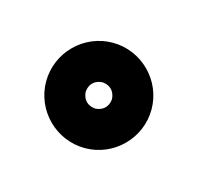

<svg xmlns="http://www.w3.org/2000/svg" viewBox="-35 -349 174 169"><g transform="rotate(15 52.0 -265.0)"><path d="M43.5 -273.5C47.3 -277.3 53.1 -277 52 -277C50.9 -277 56.7 -277.3 60.5 -273.5C64.3 -269.7 64 -263.9 64 -265C64 -266.1 64.3 -260.3 60.5 -256.5C56.7 -252.7 50.9 -253 52 -253C53.1 -253 47.3 -252.7 43.5 -256.5C39.7 -260.3 40 -266.1 40 -265C40 -263.9 39.7 -269.7 43.5 -273.5ZM4 -265C4 -238.6 25.6 -217 52 -217C78.4 -217 100 -238.6 100 -265C100 -291.4 78.4 -313 52 -313C25.6 -313 4 -291.4 4 -265Z"/></g></svg>

Font: FRB American Cursive
Style: Bold Italic
Weight: 700
Italic angle: -25°
Version: Version 2.0;Modular Font Editor K font №1